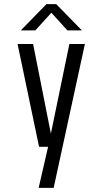

<svg xmlns="http://www.w3.org/2000/svg" viewBox="-20 -714 490 934"><path d="M168 200 214 0H170L65.5 -500H141L227.5 -64L317.5 -500H393L241 200ZM81 -566 206 -694H253.5L378.5 -566H308L230 -652L151.5 -566Z"/></svg>

Font: Trispace Condensed Light
Style: Regular
Weight: 300
Width: 3
Designer: Tyler Finck
Foundry: Etcetera Type Company
Version: Version 1.210; ttfautohint (v1.8.3)